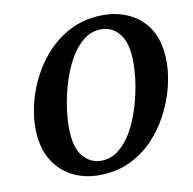

<svg xmlns="http://www.w3.org/2000/svg" viewBox="-81 -807 903 900"><g transform="rotate(-10 370.0 -357.0)"><path d="M320 11Q247 11 189 -20Q131 -51 97 -111Q63 -171 63 -260Q63 -318 79.5 -382Q96 -446 129 -507Q162 -568 210.5 -617Q259 -666 323.5 -695.5Q388 -725 468 -725Q536 -725 594.5 -696.5Q653 -668 688 -609Q723 -550 723 -456Q723 -401 707 -337.5Q691 -274 659 -212.5Q627 -151 579 -100.5Q531 -50 466 -19.5Q401 11 320 11ZM340 -54Q387 -54 424 -83Q461 -112 488 -159Q515 -206 533 -263Q551 -320 560 -376.5Q569 -433 569 -480Q569 -574 534.5 -617.5Q500 -661 447 -661Q400 -661 363.5 -632Q327 -603 299.5 -556Q272 -509 254 -452Q236 -395 227 -338.5Q218 -282 218 -235Q218 -140 253.5 -97Q289 -54 340 -54Z"/></g></svg>

Font: Noto Serif SemiCondensed
Style: Bold Italic
Weight: 700
Width: 4
Italic angle: -12°
Designer: Monotype Design Team
Foundry: Monotype Imaging Inc.
Version: Version 2.014